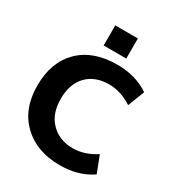

<svg xmlns="http://www.w3.org/2000/svg" viewBox="-221 -1093 1148 1242"><g transform="rotate(30 353.5 -471.5)"><path d="M273 -803V-953H442V-803ZM431 -603Q326 -603 265.5 -540Q205 -477 205 -365Q205 -255 268 -191Q331 -127 431 -127Q518 -127 603 -182L651 -58Q551 10 414 10Q240 10 135.5 -91Q31 -192 31 -365Q31 -540 132.5 -640Q234 -740 414 -740Q551 -740 651 -672L603 -548Q518 -603 431 -603Z"/></g></svg>

Font: Mplus 1p ExtraBold
Style: Regular
Weight: 800
Version: Version 1.061